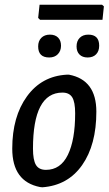

<svg xmlns="http://www.w3.org/2000/svg" viewBox="-20 -786 461 815"><path d="M413 -766 421 -759 415 -702H150L142 -710L148 -766ZM192 -639Q214 -639 226.5 -626.5Q239 -614 239 -592Q239 -570 225.5 -556Q212 -542 189 -542Q142 -542 142 -589Q142 -612 155.5 -625.5Q169 -639 192 -639ZM355 -639Q401 -639 401 -592Q401 -569 388 -555.5Q375 -542 352 -542Q330 -542 317.5 -554.5Q305 -567 305 -589Q305 -612 318.5 -625.5Q332 -639 355 -639ZM263 -469H273Q389 -447 389 -312Q389 -171 328.5 -85Q268 1 160 9L150 8Q32 -15 32 -155Q32 -291 94.5 -377Q157 -463 263 -469ZM245 -393Q120 -393 120 -155Q120 -107 132.5 -86Q145 -65 175 -65Q237 -65 268 -128.5Q299 -192 299 -305Q299 -353 286.5 -373Q274 -393 245 -393Z"/></svg>

Font: Alegreya Sans SC Medium
Style: Italic
Weight: 500
Italic angle: -7°
Designer: Juan Pablo del Peral
Foundry: Huerta Tipografica
Version: Version 2.007